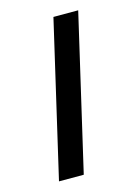

<svg xmlns="http://www.w3.org/2000/svg" viewBox="-85 -549 428 599"><g transform="rotate(-15 129.0 -250.0)"><path d="M227 -500 111 0H31L147 -500Z"/></g></svg>

Font: Work Sans
Style: Italic
Weight: 400
Italic angle: -13°
Designer: Wei Huang
Foundry: Wei Huang
Version: Version 2.012